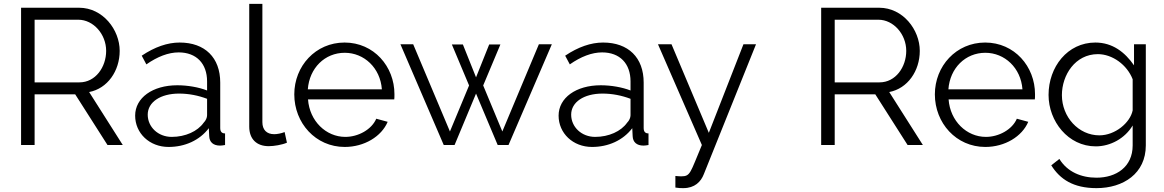

<svg xmlns="http://www.w3.org/2000/svg" viewBox="-20 -750 6021 993"><path d="M159 0V-262H369L536 0H615L441 -274C536 -292 599 -383 599 -487C599 -596 512 -710 389 -710H89V0ZM159 -648H385C463 -648 529 -573 529 -487C529 -403 474 -324 391 -324H159Z M852 10C936 10 1012 -24 1060 -87L1062 -46C1063 -15 1083 3 1118 3C1124 3 1133 2 1144 0V-60C1127 -60 1119 -69 1119 -88V-323C1119 -452 1040 -530 909 -530C846 -530 780 -507 713 -462L737 -417C794 -457 851 -479 904 -479C996 -479 1051 -421 1051 -329V-282C1008 -299 950 -309 897 -309C769 -309 679 -244 679 -152C679 -61 753 10 852 10ZM868 -42C798 -42 744 -93 744 -157C744 -222 810 -266 906 -266C957 -266 1006 -256 1051 -239V-154C1051 -142 1045 -127 1033 -115C1002 -71 939 -42 868 -42Z M1269 -95C1269 -31 1307 6 1370 6C1397 6 1439 -1 1464 -12L1452 -67C1435 -60 1413 -56 1398 -56C1359 -56 1337 -79 1337 -118V-730H1269Z M1763 10C1864 10 1953 -44 1985 -120L1926 -136C1902 -80 1833 -42 1766 -42C1666 -42 1581 -124 1573 -236H2019C2020 -240 2020 -252 2020 -263C2020 -406 1914 -530 1762 -530C1612 -530 1502 -408 1502 -262C1502 -114 1612 10 1763 10ZM1572 -288C1580 -398 1660 -477 1763 -477C1863 -477 1947 -399 1955 -288Z M2578 -70 2479 -308 2568 -520H2510L2442 -350L2374 -520H2317L2406 -308L2307 -70L2117 -521H2051L2275 0H2331L2442 -266L2554 0H2610L2834 -521H2767Z M3042 10C3126 10 3202 -24 3250 -87L3252 -46C3253 -15 3273 3 3308 3C3314 3 3323 2 3334 0V-60C3317 -60 3309 -69 3309 -88V-323C3309 -452 3230 -530 3099 -530C3036 -530 2970 -507 2903 -462L2927 -417C2984 -457 3041 -479 3094 -479C3186 -479 3241 -421 3241 -329V-282C3198 -299 3140 -309 3087 -309C2959 -309 2869 -244 2869 -152C2869 -61 2943 10 3042 10ZM3058 -42C2988 -42 2934 -93 2934 -157C2934 -222 3000 -266 3096 -266C3147 -266 3196 -256 3241 -239V-154C3241 -142 3235 -127 3223 -115C3192 -71 3129 -42 3058 -42Z M3473 220C3490 223 3501 223 3514 223C3573 223 3605 190 3620 151L3890 -521H3825L3646 -63L3453 -521H3383L3610 0C3549 144 3552 162 3503 162C3494 162 3484 161 3473 160Z M4297 0V-262H4507L4674 0H4753L4579 -274C4674 -292 4737 -383 4737 -487C4737 -596 4650 -710 4527 -710H4227V0ZM4297 -648H4523C4601 -648 4667 -573 4667 -487C4667 -403 4612 -324 4529 -324H4297Z M5076 10C5177 10 5266 -44 5298 -120L5239 -136C5215 -80 5146 -42 5079 -42C4979 -42 4894 -124 4886 -236H5332C5333 -240 5333 -252 5333 -263C5333 -406 5227 -530 5075 -530C4925 -530 4815 -408 4815 -262C4815 -114 4925 10 5076 10ZM4885 -288C4893 -398 4973 -477 5076 -477C5176 -477 5260 -399 5268 -288Z M5647 7C5723 7 5798 -34 5838 -101V2C5838 114 5752 169 5651 169C5572 169 5500 139 5459 72L5417 105C5462 177 5531 223 5651 223C5790 223 5906 147 5906 2V-521H5845V-412C5798 -480 5734 -530 5645 -530C5501 -530 5403 -404 5403 -259C5403 -123 5504 7 5647 7ZM5666 -50C5558 -50 5472 -145 5472 -258C5472 -362 5541 -470 5658 -470C5733 -470 5809 -415 5838 -340V-179C5825 -115 5747 -50 5666 -50Z"/></svg>

Font: Raleway Reg
Style: Regular
Weight: 400
Designer: Matt McInerney, Pablo Impallari, Rodrigo Fuenzalida
Foundry: Matt McInerney, Pablo Impallari, Rodrigo Fuenzalida
Version: Version 3.00 July 28, 2015